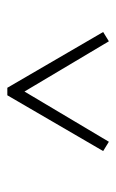

<svg xmlns="http://www.w3.org/2000/svg" viewBox="86 -626 324 537"><g transform="rotate(-90 248.5 -358.0)"><path d="M94 -232 250 -500H271L427 -232L401 -216L251 -468H270L120 -216Z"/></g></svg>

Font: Source Serif 4 60pt
Style: Italic
Weight: 400
Italic angle: -12°
Version: Version 4.004;hotconv 1.0.116;makeotfexe 2.5.65601